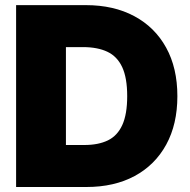

<svg xmlns="http://www.w3.org/2000/svg" viewBox="-20 -748 759 768"><path d="M325.7 0H126.5V-168H317.4Q373.5 -168 411.6 -186.5Q449.7 -205.1 469.2 -248Q488.8 -291 488.8 -363.3Q488.8 -436.5 468.8 -479.5Q448.7 -522.5 409.4 -541Q370.1 -559.6 311.5 -559.6H123.5V-727.5H322.8Q435.1 -727.5 517.3 -683.3Q599.6 -639.2 644.5 -557.6Q689.5 -476.1 689.5 -363.3Q689.5 -251 644.8 -169.4Q600.1 -87.9 518.6 -43.9Q437 0 325.7 0ZM243.7 -727.5V0H44.4V-727.5Z"/></svg>

Font: Inter 20pt Black
Style: Regular
Weight: 900
Version: Version 4.001;git-66647c0bb